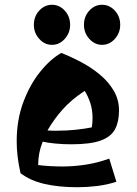

<svg xmlns="http://www.w3.org/2000/svg" viewBox="-20 -761 574 805"><path d="M304 24Q226 24 166 10Q106 -4 66 -35Q57 -75 53.5 -107.5Q50 -140 50 -169Q50 -258 77.5 -332Q105 -406 148 -459.5Q191 -513 237 -539Q278 -523 320.5 -500.5Q363 -478 399 -448Q435 -418 457 -380.5Q479 -343 479 -298Q479 -251 462.5 -219.5Q446 -188 403 -172Q360 -156 279 -156Q245 -156 213.5 -159Q182 -162 159 -167Q140 -120 140 -69Q163 -66 190 -64.5Q217 -63 242 -63Q289 -63 338.5 -70.5Q388 -78 438 -96L468 1Q428 14 386 19Q344 24 304 24ZM221 -213Q259 -213 297.5 -217Q336 -221 365 -227Q368 -247 368 -265Q368 -301 358.5 -329.5Q349 -358 335 -380Q279 -343 242.5 -302Q206 -261 179 -214Q189 -213 200 -213Q211 -213 221 -213ZM408 -573Q377 -573 354.5 -598Q332 -623 332 -657Q332 -692 354.5 -716.5Q377 -741 408 -741Q439 -741 461.5 -716.5Q484 -692 484 -657Q484 -623 461.5 -598Q439 -573 408 -573ZM198 -573Q167 -573 144.5 -598Q122 -623 122 -657Q122 -692 144.5 -716.5Q167 -741 198 -741Q229 -741 251.5 -716.5Q274 -692 274 -657Q274 -623 251.5 -598Q229 -573 198 -573Z"/></svg>

Font: Joti One
Style: Regular
Weight: 400
Designer: Eduardo Rodriguez Tunni
Foundry: Eduardo Rodriguez Tunni
Version: Version 1.002; ttfautohint (v1.8.4.7-5d5b);gftools[0.9.24]